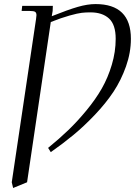

<svg xmlns="http://www.w3.org/2000/svg" viewBox="-20 -731 684 949"><path d="M38.1 169.9 158.2 -637.2Q160.2 -650.9 160.2 -655.8Q160.2 -668.5 153.3 -672.6Q146.5 -676.8 127.9 -676.8H86.9L89.8 -702.1H241.2L240.2 -676.8L235.8 -650.9Q316.4 -683.1 364.5 -697Q412.6 -710.9 452.1 -710.9Q627 -710.9 627 -539.1Q627 -471.2 602.8 -402.8Q578.6 -334.5 540.8 -277.3Q502.9 -220.2 449 -163.6Q395 -106.9 343 -64Q291 -21 231 21L217.8 0Q272.9 -44.9 317.9 -88.1Q362.8 -131.3 407.7 -185.8Q452.6 -240.2 483.2 -293.7Q513.7 -347.2 532.7 -411.1Q551.8 -475.1 551.8 -539.1Q551.8 -609.4 518.8 -639.6Q485.8 -669.9 426.8 -669.9Q403.8 -669.9 384.3 -667.7Q364.7 -665.5 324.2 -654.3Q283.7 -643.1 231 -622.1L113.8 169.9L44.9 198.2Z"/></svg>

Font: Dihjauti S
Style: Italic
Weight: 400
Italic angle: -9°
Designer: T. Christopher White
Version: Version 3.0.0